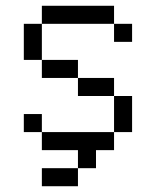

<svg xmlns="http://www.w3.org/2000/svg" viewBox="-20 -520 540 665"><path d="M375 -437.5H125V-500H375ZM62.5 -125H125V-62.5H62.5ZM62.5 -437.5H125V-312.5H62.5ZM125 62.5H250V125H125ZM125 -62.5H375V0H312.5V62.5H250V0H125ZM125 -312.5H250V-250H125ZM250 -250H375V-187.5H250ZM375 -187.5H437.5V-62.5H375ZM375 -437.5H437.5V-375H375Z"/></svg>

Font: ChillBitmapSE 16px
Style: Regular
Weight: 400
Designer: Designed by Warren2060
Foundry: ChillType
Version: Version 1.000